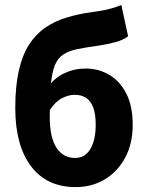

<svg xmlns="http://www.w3.org/2000/svg" viewBox="-20 -750 601 782"><path d="M287.9 12Q170.2 12 106.2 -73.1Q42.2 -158.1 42.2 -310Q42.2 -399.5 56.9 -463.2Q71.5 -526.9 99 -569.2Q126.5 -611.6 165 -637.8Q203.6 -664.1 251.7 -678.7Q299.9 -693.4 355.1 -700.7Q385 -704.7 405.5 -709Q426 -713.4 442.2 -718.2Q458.4 -723 474 -730L501.8 -602.4Q482.8 -587.5 451.3 -578.7Q419.7 -569.9 385.8 -564.9Q332.4 -557.5 296.3 -550.2Q260.3 -542.9 237.6 -528Q214.9 -513 203.2 -483.7Q191.5 -454.4 187 -404.3Q182.6 -354.2 182.6 -275.4Q182.6 -189.8 210.1 -148.2Q237.6 -106.6 286.2 -106.6Q313.3 -106.6 331.8 -123.2Q350.4 -139.7 360.1 -170.1Q369.8 -200.4 369.8 -241.6Q369.8 -285.9 359.5 -312.8Q349.1 -339.7 330.2 -351.8Q311.2 -363.8 284.2 -363.8Q259.4 -363.8 232.6 -350.2Q205.9 -336.6 182.3 -301.3L175.7 -395Q201.5 -432.8 242.3 -451.9Q283 -470.9 329.1 -470.9Q381.2 -470.9 424.9 -445.3Q468.6 -419.7 494.5 -368.7Q520.5 -317.7 520.5 -241.6Q520.5 -165.3 490.1 -108.4Q459.7 -51.5 407.3 -19.7Q354.9 12 287.9 12Z"/></svg>

Font: Source Sans 3 Variable
Style: Regular
Weight: 200
Designer: Paul D. Hunt
Foundry: Adobe Systems Incorporated
Version: Version 3.026